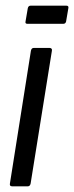

<svg xmlns="http://www.w3.org/2000/svg" viewBox="-20 -657 261 677"><path d="M23 0Q13 0 15 -10L89 -478Q91 -488 99 -488H155Q159 -488 161.5 -485.5Q164 -483 163 -478L88 -10Q86 0 78 0ZM77 -573Q68 -573 70 -581L78 -628Q80 -637 88 -637H214Q223 -637 221 -628L213 -581Q211 -573 203 -573Z"/></svg>

Font: Sofia Sans Extra Condensed Medium
Style: Italic
Weight: 500
Italic angle: -9°
Version: Version 4.100